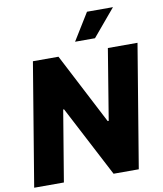

<svg xmlns="http://www.w3.org/2000/svg" viewBox="-101 -1038 950 1119"><g transform="rotate(-10 374.5 -478.5)"><path d="M392 -796.5H509.9L644.5 -956.7H490.8ZM749.3 -727.3H573.9L505 -308.2H498.9L281.6 -727.3H130.3L9.6 0H185.4L255.3 -419.7H260.3L479.4 0H628.6Z"/></g></svg>

Font: TID UI Extra Bold
Style: Italic
Weight: 800
Italic angle: -9.39999°
Designer: The TID Project Authors
Foundry: Bakken & Bæck
Version: Version 1.001;hotconv 1.0.109;makeotfexe 2.5.65596